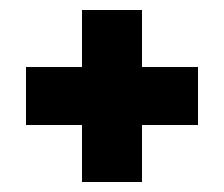

<svg xmlns="http://www.w3.org/2000/svg" viewBox="-20 -493 449 384"><path d="M144 -243H32V-359H144V-473H264V-359H376V-243H264V-129H144Z"/></svg>

Font: Prompt SemiBold
Style: Regular
Weight: 600
Designer: Katatrad Team
Foundry: CadsonDemak
Version: Version 1.000